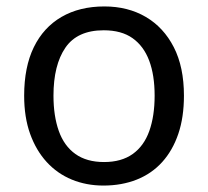

<svg xmlns="http://www.w3.org/2000/svg" viewBox="-20 -566 645 596"><path d="M551 -269Q551 -202 533.5 -150.5Q516 -99 483.5 -63Q451 -27 404.5 -8.5Q358 10 301 10Q248 10 203 -8.5Q158 -27 125 -63Q92 -99 73.5 -150.5Q55 -202 55 -269Q55 -358 85 -419.5Q115 -481 171 -513.5Q227 -546 304 -546Q377 -546 432.5 -513.5Q488 -481 519.5 -419.5Q551 -358 551 -269ZM146 -269Q146 -206 162.5 -159.5Q179 -113 214 -88Q249 -63 303 -63Q357 -63 392 -88Q427 -113 443.5 -159.5Q460 -206 460 -269Q460 -333 443 -378Q426 -423 391.5 -447.5Q357 -472 302 -472Q220 -472 183 -418Q146 -364 146 -269Z"/></svg>

Font: ltamil25
Style: Book
Weight: 400
Designer: Jelle Bosma - Monotype Design Team
Foundry: Monotype Imaging Inc.
Version: Version 2.003